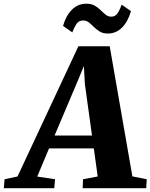

<svg xmlns="http://www.w3.org/2000/svg" viewBox="-100 -988 790 1008"><path d="M-80 0 -76 -47 -8 -61.5 311.5 -745H476L595 -62L670.5 -47L667.5 0H334L336 -47L413 -61.5L392.5 -209H157.5L95.5 -61L189 -47L185 0ZM186.5 -276.5H383L345.5 -547.5L340.5 -641.5L305 -556ZM466 -812Q440.5 -812 423.5 -822.5Q406.5 -833 393.2 -846.2Q380 -859.5 367 -870Q354 -880.5 336.5 -880.5Q313.5 -880.5 301.5 -862.5Q289.5 -844.5 279.5 -818L231 -852Q246.5 -906.5 278 -937.5Q309.5 -968.5 353 -968.5Q379.5 -968.5 397 -958.5Q414.5 -948.5 427.8 -935.2Q441 -922 453.8 -911.5Q466.5 -901 483 -900.5Q505 -900 517.2 -918.5Q529.5 -937 539 -963.5L587.5 -929.5Q572 -875 540.8 -843.5Q509.5 -812 466 -812Z"/></svg>

Font: Merriweather 36pt Black
Style: Italic
Weight: 900
Italic angle: -7.8°
Version: Version 2.101